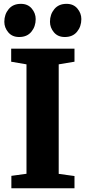

<svg xmlns="http://www.w3.org/2000/svg" viewBox="-20 -1002 456 1022"><path d="M121 -77V-659.5L39.5 -673.5V-743H376.5V-673.5L292.5 -659.5V-76.5L376.5 -65V0H40.5V-66ZM81.5 -805Q45 -805 24 -830Q3 -855 3 -886Q3 -925.5 26.2 -953.5Q49.5 -981.5 90.5 -981.5H91.5Q128 -981.5 149 -956.5Q170 -931.5 170 -900.5Q170 -861 147 -833Q124 -805 82.5 -805ZM324.5 -805Q288 -805 267 -830Q246 -855 246 -886Q246 -925.5 269.2 -953.5Q292.5 -981.5 333.5 -981.5H334.5Q371 -981.5 392 -956.5Q413 -931.5 413 -900.5Q413 -861 390 -833Q367 -805 325.5 -805Z"/></svg>

Font: Merriweather Black
Style: Regular
Weight: 900
Designer: Eben Sorkin
Foundry: Eben Sorkin
Version: Version 2.200;gftools[0.9.31]